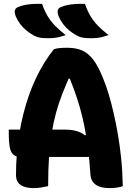

<svg xmlns="http://www.w3.org/2000/svg" viewBox="-20 -955 690 985"><path d="M25 -290H314Q346 -290 371.5 -283Q397 -276 416 -261L451 -276V-150H85Q60 -150 47 -163Q34 -176 29.5 -202Q25 -228 25 -265ZM227 0Q209 4 190.5 7Q172 10 155 10Q127 10 106 3.5Q85 -3 73.5 -18Q62 -33 62 -57Q62 -112 66.5 -166Q71 -220 79.5 -272Q88 -324 100.5 -373Q113 -422 129 -467.5Q145 -513 165 -555Q185 -597 208 -634Q231 -671 257 -703Q271 -707 287 -708.5Q303 -710 325 -710Q369 -710 400.5 -696.5Q432 -683 457.5 -650Q483 -617 507 -558Q524 -518 538 -470.5Q552 -423 564 -370.5Q576 -318 585.5 -261.5Q595 -205 601 -148Q605 -112 607 -75Q609 -38 610 0Q596 5 579 7.5Q562 10 544 10Q511 10 489.5 2Q468 -6 457 -21Q446 -36 444 -58Q439 -135 431 -196.5Q423 -258 412.5 -309.5Q402 -361 389 -406Q376 -451 360.5 -493.5Q345 -536 327 -581L368 -551H302L345 -581Q320 -525 300.5 -475.5Q281 -426 267.5 -376.5Q254 -327 245 -271.5Q236 -216 231.5 -150Q227 -84 227 0ZM196 -935Q207 -902 223 -874.5Q239 -847 262.5 -823Q286 -799 317 -775Q300 -769 286 -765.5Q272 -762 258 -760.5Q244 -759 227 -759Q202 -759 186 -761.5Q170 -764 153 -773Q132 -785 114.5 -799.5Q97 -814 83.5 -832Q70 -850 61 -871Q54 -889 56 -900.5Q58 -912 71 -918Q86 -925 105 -929Q124 -933 147 -934.5Q170 -936 196 -935ZM416 -935Q427 -902 443 -874.5Q459 -847 482.5 -823Q506 -799 537 -775Q520 -769 506 -765.5Q492 -762 478 -760.5Q464 -759 447 -759Q422 -759 406 -761.5Q390 -764 373 -773Q352 -785 334.5 -799.5Q317 -814 303.5 -832Q290 -850 281 -871Q274 -889 276 -900.5Q278 -912 291 -918Q306 -925 325 -929Q344 -933 367 -934.5Q390 -936 416 -935Z"/></svg>

Font: Recursive Casual ExtraBold
Style: Regular
Weight: 800
Version: Version 1.047